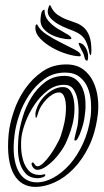

<svg xmlns="http://www.w3.org/2000/svg" viewBox="-20 -734 407 754"><path d="M336 -277Q339 -304 337 -334Q335 -364 324.5 -389.5Q314 -415 292.5 -432Q271 -449 236 -449Q189 -449 154 -423.5Q119 -398 94 -360.5Q69 -323 55 -280.5Q41 -238 37 -203Q31 -155 35.5 -120Q40 -85 52 -62.5Q64 -40 82.5 -29Q101 -18 123 -18Q154 -17 188.5 -35.5Q223 -54 253 -87.5Q283 -121 305.5 -169.5Q328 -218 336 -277ZM14 -208Q18 -248 34 -296Q50 -344 78.5 -385Q107 -426 147 -453.5Q187 -481 240 -481Q280 -481 306 -462Q332 -443 346 -413.5Q360 -384 364 -349.5Q368 -315 364 -284Q355 -212 329 -159Q303 -106 268 -70.5Q233 -35 194 -17.5Q155 0 119 0Q92 0 70.5 -12Q49 -24 34.5 -49.5Q20 -75 14.5 -114.5Q9 -154 14 -208ZM126 -67Q121 -67 116 -70.5Q111 -74 108 -79Q105 -84 104 -89Q103 -94 108 -96Q111 -97 116 -89Q121 -81 127 -81Q137 -81 150.5 -94Q164 -107 176.5 -124.5Q189 -142 198.5 -159Q208 -176 212 -184Q216 -192 220 -204.5Q224 -217 227.5 -230Q231 -243 233.5 -255.5Q236 -268 237 -277Q242 -322 235 -346.5Q228 -371 212 -371Q200 -371 187 -363.5Q174 -356 162.5 -344Q151 -332 142 -317.5Q133 -303 129 -288Q124 -271 122 -271Q119 -271 119 -288Q122 -307 132 -325.5Q142 -344 157 -358.5Q172 -373 190 -382.5Q208 -392 227 -392Q246 -392 255.5 -378.5Q265 -365 269 -345.5Q273 -326 272.5 -305.5Q272 -285 270 -273Q266 -246 257.5 -220.5Q249 -195 237 -169Q231 -157 219 -139.5Q207 -122 191.5 -106Q176 -90 158.5 -78.5Q141 -67 126 -67ZM158 -48Q159 -42 148.5 -38Q138 -34 127 -34Q96 -35 79.5 -54Q63 -73 56.5 -99Q50 -125 50.5 -153Q51 -181 53 -200Q57 -233 69 -274Q81 -315 103 -351Q125 -387 157 -411.5Q189 -436 233 -436Q262 -436 279.5 -421Q297 -406 305.5 -384Q314 -362 315.5 -336.5Q317 -311 314 -290Q312 -267 307 -248Q302 -229 293 -206Q290 -199 285 -190Q280 -181 274 -182Q271 -183 272.5 -190Q274 -197 276.5 -207.5Q279 -218 282 -229.5Q285 -241 286 -251Q288 -268 288.5 -293.5Q289 -319 284.5 -343Q280 -367 268 -384Q256 -401 232 -401Q197 -401 167.5 -378.5Q138 -356 116 -323.5Q94 -291 80.5 -255.5Q67 -220 64 -193Q62 -177 63 -153Q64 -129 70.5 -105.5Q77 -82 92 -65Q107 -48 133 -47Q141 -46 148.5 -48.5Q156 -51 158 -48ZM294 -565Q303 -563 309 -556.5Q315 -550 319 -542Q323 -534 324.5 -526Q326 -518 326 -512Q326 -504 324.5 -499Q323 -494 320 -496Q319 -497 317 -498Q315 -499 313 -504Q311 -514 309 -519.5Q307 -525 304.5 -529.5Q302 -534 299 -539.5Q296 -545 292 -554Q290 -559 289 -563Q288 -567 294 -565ZM331 -526Q327 -552 316.5 -573.5Q306 -595 279 -608Q266 -614 246 -621.5Q226 -629 208 -639.5Q190 -650 177.5 -664Q165 -678 168 -696Q170 -705 173 -711Q176 -717 178 -712Q189 -688 205.5 -676.5Q222 -665 240 -658Q258 -651 276 -645Q294 -639 308 -627Q322 -615 330.5 -593.5Q339 -572 339 -534Q339 -529 338 -523Q337 -517 335 -517Q334 -517 331 -526ZM297 -517Q297 -513 293 -513Q273 -513 243 -522Q213 -531 185.5 -546.5Q158 -562 138.5 -582Q119 -602 119 -624Q119 -626 119.5 -632Q120 -638 124 -638H126Q136 -616 164 -598Q192 -580 221.5 -565.5Q251 -551 274 -539Q297 -527 297 -517ZM260 -585Q261 -581 258 -580.5Q255 -580 253 -580Q236 -580 216 -585Q196 -590 179 -599Q162 -608 150.5 -622Q139 -636 139 -654Q139 -662 141 -675.5Q143 -689 149 -694Q154 -696 154.5 -696Q155 -696 155 -693Q155 -669 170.5 -651.5Q186 -634 205.5 -622Q225 -610 241.5 -601Q258 -592 260 -585Z"/></svg>

Font: Akronim
Style: Regular
Weight: 400
Designer: Grzegorz Klimczewski
Foundry: Fonty.PL
Version: Version 1.001